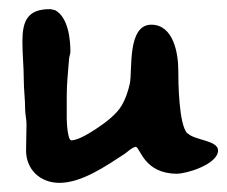

<svg xmlns="http://www.w3.org/2000/svg" viewBox="-20 -517 497 420"><path d="M100 -495H99C96 -496 92 -497 89 -497C40 -497 29 -471 29 -426C29 -398 32 -371 32 -343C32 -321 35 -300 35 -278C35 -267 38 -256 38 -245C38 -226 37 -207 37 -188C37 -146 68 -117 110 -117C159 -117 212 -154 252 -180C261 -186 266 -193 277 -196C287 -194 295 -137 367 -137C389 -137 457 -158 457 -188C457 -210 406 -210 391 -225H390C371 -244 370 -337 370 -364C370 -401 359 -463 311 -463C258 -463 270 -364 264 -334C260 -317 255 -301 246 -286C235 -267 211 -249 193 -237C181 -229 152 -210 136 -210C128 -210 126 -249 126 -258V-308C126 -334 129 -361 131 -387C131 -393 134 -398 134 -404C134 -432 129 -480 100 -495Z"/></svg>

Font: ChillLongCangKaiShu Bold
Style: Regular
Weight: 700
Version: Version 3.500;Glyphs 3.1.1 (3135)